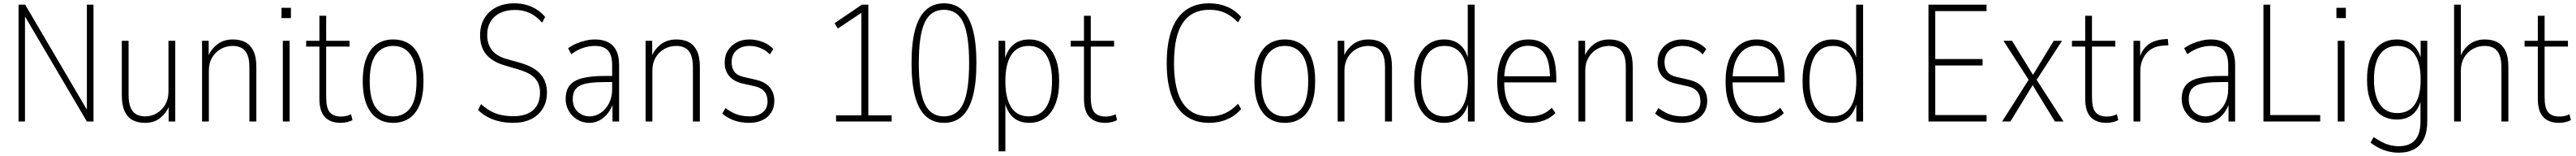

<svg xmlns="http://www.w3.org/2000/svg" viewBox="-20 -733 15566 941"><path d="M92 0V-705H132L517 -51H505V-705H545V0H505L119 -654H131V0Z M856 8Q814 8 782.5 -8Q751 -24 733.5 -61Q716 -98 716 -158V-487H757V-161Q757 -113 769 -84.5Q781 -56 803.5 -43.5Q826 -31 857 -31Q896 -31 927.5 -50Q959 -69 978.5 -102Q998 -135 998 -180V-487H1039V0H999V-95H1003Q985 -52 949 -22Q913 8 856 8Z M1201 0V-487H1241V-391H1237Q1254 -435 1292.5 -465Q1331 -495 1387 -495Q1430 -495 1461.5 -479Q1493 -463 1511 -426.5Q1529 -390 1529 -329V0H1487V-326Q1487 -375 1475 -403Q1463 -431 1440.5 -443.5Q1418 -456 1386 -456Q1347 -456 1314 -437.5Q1281 -419 1261.5 -385.5Q1242 -352 1242 -307V0Z M1681 -624V-686H1738V-624ZM1689 0V-487H1730V0Z M2039 8Q1976 8 1943 -27Q1910 -62 1910 -138V-452H1830V-487H1910V-638H1951V-487H2092V-452H1951V-147Q1951 -81 1973 -55.5Q1995 -30 2041 -30Q2058 -30 2073 -33.5Q2088 -37 2101 -44L2110 -9Q2100 -2 2079 3Q2058 8 2039 8Z M2356 8Q2299 8 2258 -20Q2217 -48 2194.5 -104Q2172 -160 2172 -244Q2172 -328 2194.5 -384Q2217 -440 2258 -467.5Q2299 -495 2356 -495Q2413 -495 2454 -467.5Q2495 -440 2517 -384Q2539 -328 2539 -244Q2539 -160 2517 -104Q2495 -48 2454 -20Q2413 8 2356 8ZM2355 -31Q2422 -31 2459.5 -82Q2497 -133 2497 -244Q2497 -354 2459.5 -405Q2422 -456 2356 -456Q2290 -456 2252 -405Q2214 -354 2214 -244Q2214 -133 2252 -82Q2290 -31 2355 -31Z M3081 8Q3039 8 3000 -0.5Q2961 -9 2927.5 -26.5Q2894 -44 2869 -70L2887 -105Q2915 -79 2945.5 -62.5Q2976 -46 3010.5 -39Q3045 -32 3083 -32Q3158 -32 3200.5 -68Q3243 -104 3243 -174Q3243 -211 3229.5 -237Q3216 -263 3188 -281.5Q3160 -300 3116 -313L3028 -339Q2952 -362 2916.5 -406.5Q2881 -451 2881 -520Q2881 -580 2907 -623Q2933 -666 2979.5 -689.5Q3026 -713 3089 -713Q3127 -713 3160.5 -703.5Q3194 -694 3222.5 -676Q3251 -658 3274 -631L3256 -596Q3220 -637 3180 -655Q3140 -673 3091 -673Q3041 -673 3003.5 -655.5Q2966 -638 2945 -604Q2924 -570 2924 -521Q2924 -468 2951.5 -432Q2979 -396 3035 -379L3124 -354Q3207 -330 3246 -286Q3285 -242 3285 -175Q3285 -120 3260 -78.5Q3235 -37 3189.5 -14.5Q3144 8 3081 8Z M3542 8Q3499 8 3466 -13Q3433 -34 3415.5 -66.5Q3398 -99 3398 -135Q3398 -188 3423 -218.5Q3448 -249 3501 -262Q3554 -275 3638 -275H3689V-238H3640Q3584 -238 3545.5 -233Q3507 -228 3484.5 -216.5Q3462 -205 3451.5 -185Q3441 -165 3441 -135Q3441 -87 3471 -59Q3501 -31 3544 -31Q3578 -31 3609.5 -52Q3641 -73 3660 -110Q3679 -147 3679 -194V-340Q3679 -400 3654 -428Q3629 -456 3575 -456Q3540 -456 3504.5 -444.5Q3469 -433 3432 -406L3413 -442Q3436 -459 3463.5 -470.5Q3491 -482 3519.5 -488.5Q3548 -495 3575 -495Q3622 -495 3654.5 -478.5Q3687 -462 3704 -428Q3721 -394 3721 -341V0H3681V-110H3685Q3674 -77 3653 -50Q3632 -23 3603.5 -7.5Q3575 8 3542 8Z M3881 0V-487H3921V-391H3917Q3934 -435 3972.5 -465Q4011 -495 4067 -495Q4110 -495 4141.5 -479Q4173 -463 4191 -426.5Q4209 -390 4209 -329V0H4167V-326Q4167 -375 4155 -403Q4143 -431 4120.5 -443.5Q4098 -456 4066 -456Q4027 -456 3994 -437.5Q3961 -419 3941.5 -385.5Q3922 -352 3922 -307V0Z M4507 8Q4475 8 4445 1.5Q4415 -5 4389.5 -18Q4364 -31 4344 -48L4364 -81Q4388 -63 4411 -52Q4434 -41 4458.5 -36Q4483 -31 4509 -31Q4558 -31 4588 -55Q4618 -79 4618 -121Q4618 -159 4598 -182Q4578 -205 4539 -213L4468 -229Q4415 -241 4387 -273.5Q4359 -306 4359 -355Q4359 -398 4378.5 -429Q4398 -460 4431.5 -477.5Q4465 -495 4509 -495Q4534 -495 4561 -488.5Q4588 -482 4612 -469Q4636 -456 4653 -437L4632 -405Q4613 -424 4592.5 -435Q4572 -446 4551.5 -451Q4531 -456 4510 -456Q4462 -456 4431.5 -430.5Q4401 -405 4401 -357Q4401 -323 4417.5 -300.5Q4434 -278 4473 -269L4543 -253Q4603 -240 4631 -206.5Q4659 -173 4659 -124Q4659 -85 4640.5 -55Q4622 -25 4587.5 -8.5Q4553 8 4507 8Z M5032 0V-37H5185V-672L5205 -669L5043 -561L5023 -593L5188 -705H5227V-37H5368V0Z M5684 8Q5619 8 5575 -31.5Q5531 -71 5509.5 -151Q5488 -231 5488 -352Q5488 -473 5509.5 -553Q5531 -633 5575 -673Q5619 -713 5684 -713Q5750 -713 5793.5 -673.5Q5837 -634 5858.5 -554Q5880 -474 5880 -354Q5880 -232 5858.5 -152Q5837 -72 5793.5 -32Q5750 8 5684 8ZM5684 -31Q5764 -31 5800 -107Q5836 -183 5836 -353Q5836 -523 5800 -598.5Q5764 -674 5684 -674Q5604 -674 5568 -598Q5532 -522 5532 -352Q5532 -182 5568 -106.5Q5604 -31 5684 -31Z M6014 180V-487H6054V-372H6051Q6067 -434 6104.5 -464.5Q6142 -495 6199 -495Q6256 -495 6296.5 -465Q6337 -435 6358.5 -379.5Q6380 -324 6380 -244Q6380 -165 6358.5 -108.5Q6337 -52 6296.5 -22Q6256 8 6199 8Q6142 8 6105 -22.5Q6068 -53 6052 -115H6055V180ZM6196 -31Q6265 -31 6301 -85.5Q6337 -140 6337 -244Q6337 -347 6301.5 -401.5Q6266 -456 6196 -456Q6126 -456 6090.5 -401.5Q6055 -347 6055 -244Q6055 -140 6090.5 -85.5Q6126 -31 6196 -31Z M6659 8Q6596 8 6563 -27Q6530 -62 6530 -138V-452H6450V-487H6530V-638H6571V-487H6712V-452H6571V-147Q6571 -81 6593 -55.5Q6615 -30 6661 -30Q6678 -30 6693 -33.5Q6708 -37 6721 -44L6730 -9Q6720 -2 6699 3Q6678 8 6659 8Z M7286 8Q7203 8 7146 -33Q7089 -74 7059.5 -154.5Q7030 -235 7030 -352Q7030 -470 7059 -550.5Q7088 -631 7145.5 -672Q7203 -713 7286 -713Q7346 -713 7395.5 -692Q7445 -671 7480 -630L7461 -598Q7423 -637 7382 -655.5Q7341 -674 7288 -674Q7181 -674 7127.5 -595.5Q7074 -517 7074 -353Q7074 -189 7128 -110Q7182 -31 7289 -31Q7341 -31 7382 -49.5Q7423 -68 7461 -107L7480 -75Q7445 -35 7395.5 -13.5Q7346 8 7286 8Z M7744 8Q7687 8 7646 -20Q7605 -48 7582.5 -104Q7560 -160 7560 -244Q7560 -328 7582.5 -384Q7605 -440 7646 -467.5Q7687 -495 7744 -495Q7801 -495 7842 -467.5Q7883 -440 7905 -384Q7927 -328 7927 -244Q7927 -160 7905 -104Q7883 -48 7842 -20Q7801 8 7744 8ZM7743 -31Q7810 -31 7847.5 -82Q7885 -133 7885 -244Q7885 -354 7847.5 -405Q7810 -456 7744 -456Q7678 -456 7640 -405Q7602 -354 7602 -244Q7602 -133 7640 -82Q7678 -31 7743 -31Z M8063 0V-487H8103V-391H8099Q8116 -435 8154.5 -465Q8193 -495 8249 -495Q8292 -495 8323.5 -479Q8355 -463 8373 -426.5Q8391 -390 8391 -329V0H8349V-326Q8349 -375 8337 -403Q8325 -431 8302.5 -443.5Q8280 -456 8248 -456Q8209 -456 8176 -437.5Q8143 -419 8123.5 -385.5Q8104 -352 8104 -307V0Z M8706 8Q8649 8 8608.5 -22Q8568 -52 8546.5 -108.5Q8525 -165 8525 -244Q8525 -324 8546.5 -379.5Q8568 -435 8609 -465Q8650 -495 8706 -495Q8763 -495 8800.5 -464.5Q8838 -434 8853 -372H8849V-705H8891V0H8850V-116H8854Q8838 -54 8800.5 -23Q8763 8 8706 8ZM8709 -31Q8778 -31 8814 -85.5Q8850 -140 8850 -243Q8850 -347 8814 -401.5Q8778 -456 8709 -456Q8639 -456 8603 -401.5Q8567 -347 8567 -243Q8567 -140 8603 -85.5Q8639 -31 8709 -31Z M9228 8Q9168 8 9122.5 -18Q9077 -44 9052 -99Q9027 -154 9027 -243Q9027 -321 9049.5 -377Q9072 -433 9114 -464Q9156 -495 9215 -495Q9273 -495 9310.5 -468Q9348 -441 9366 -388.5Q9384 -336 9384 -260V-236H9055V-273H9362L9346 -257Q9346 -363 9313 -410Q9280 -457 9214 -457Q9172 -457 9139.5 -433.5Q9107 -410 9088 -364Q9069 -318 9069 -248V-242Q9069 -167 9089 -120.5Q9109 -74 9144.5 -52.5Q9180 -31 9228 -31Q9261 -31 9294.5 -42.5Q9328 -54 9357 -83L9379 -51Q9349 -21 9309.5 -6.5Q9270 8 9228 8Z M9518 0V-487H9558V-391H9554Q9571 -435 9609.5 -465Q9648 -495 9704 -495Q9747 -495 9778.5 -479Q9810 -463 9828 -426.5Q9846 -390 9846 -329V0H9804V-326Q9804 -375 9792 -403Q9780 -431 9757.5 -443.5Q9735 -456 9703 -456Q9664 -456 9631 -437.5Q9598 -419 9578.5 -385.5Q9559 -352 9559 -307V0Z M10144 8Q10112 8 10082 1.5Q10052 -5 10026.5 -18Q10001 -31 9981 -48L10001 -81Q10025 -63 10048 -52Q10071 -41 10095.5 -36Q10120 -31 10146 -31Q10195 -31 10225 -55Q10255 -79 10255 -121Q10255 -159 10235 -182Q10215 -205 10176 -213L10105 -229Q10052 -241 10024 -273.5Q9996 -306 9996 -355Q9996 -398 10015.5 -429Q10035 -460 10068.5 -477.5Q10102 -495 10146 -495Q10171 -495 10198 -488.5Q10225 -482 10249 -469Q10273 -456 10290 -437L10269 -405Q10250 -424 10229.5 -435Q10209 -446 10188.5 -451Q10168 -456 10147 -456Q10099 -456 10068.5 -430.5Q10038 -405 10038 -357Q10038 -323 10054.5 -300.5Q10071 -278 10110 -269L10180 -253Q10240 -240 10268 -206.5Q10296 -173 10296 -124Q10296 -85 10277.5 -55Q10259 -25 10224.5 -8.5Q10190 8 10144 8Z M10608 8Q10548 8 10502.5 -18Q10457 -44 10432 -99Q10407 -154 10407 -243Q10407 -321 10429.5 -377Q10452 -433 10494 -464Q10536 -495 10595 -495Q10653 -495 10690.5 -468Q10728 -441 10746 -388.5Q10764 -336 10764 -260V-236H10435V-273H10742L10726 -257Q10726 -363 10693 -410Q10660 -457 10594 -457Q10552 -457 10519.5 -433.5Q10487 -410 10468 -364Q10449 -318 10449 -248V-242Q10449 -167 10469 -120.5Q10489 -74 10524.5 -52.5Q10560 -31 10608 -31Q10641 -31 10674.5 -42.5Q10708 -54 10737 -83L10759 -51Q10729 -21 10689.5 -6.5Q10650 8 10608 8Z M11053 8Q10996 8 10955.5 -22Q10915 -52 10893.5 -108.5Q10872 -165 10872 -244Q10872 -324 10893.5 -379.5Q10915 -435 10956 -465Q10997 -495 11053 -495Q11110 -495 11147.5 -464.5Q11185 -434 11200 -372H11196V-705H11238V0H11197V-116H11201Q11185 -54 11147.5 -23Q11110 8 11053 8ZM11056 -31Q11125 -31 11161 -85.5Q11197 -140 11197 -243Q11197 -347 11161 -401.5Q11125 -456 11056 -456Q10986 -456 10950 -401.5Q10914 -347 10914 -243Q10914 -140 10950 -85.5Q10986 -31 11056 -31Z M11633 0V-705H11984V-666H11674V-377H11960V-338H11674V-39H11984V0Z M12078 0 12246 -264V-240L12086 -487H12138L12269 -274H12260L12390 -487H12440L12281 -243V-260L12449 0H12397L12259 -225H12266L12128 0Z M12709 8Q12646 8 12613 -27Q12580 -62 12580 -138V-452H12500V-487H12580V-638H12621V-487H12762V-452H12621V-147Q12621 -81 12643 -55.5Q12665 -30 12711 -30Q12728 -30 12743 -33.5Q12758 -37 12771 -44L12780 -9Q12770 -2 12749 3Q12728 8 12709 8Z M12872 0V-487H12912V-385H12909Q12924 -435 12959 -462.5Q12994 -490 13053 -496L13079 -498L13083 -460L13042 -457Q12982 -451 12947.5 -408.5Q12913 -366 12913 -301V0Z M13307 8Q13264 8 13231 -13Q13198 -34 13180.5 -66.5Q13163 -99 13163 -135Q13163 -188 13188 -218.5Q13213 -249 13266 -262Q13319 -275 13403 -275H13454V-238H13405Q13349 -238 13310.5 -233Q13272 -228 13249.5 -216.5Q13227 -205 13216.5 -185Q13206 -165 13206 -135Q13206 -87 13236 -59Q13266 -31 13309 -31Q13343 -31 13374.5 -52Q13406 -73 13425 -110Q13444 -147 13444 -194V-340Q13444 -400 13419 -428Q13394 -456 13340 -456Q13305 -456 13269.5 -444.5Q13234 -433 13197 -406L13178 -442Q13201 -459 13228.5 -470.5Q13256 -482 13284.5 -488.5Q13313 -495 13340 -495Q13387 -495 13419.5 -478.5Q13452 -462 13469 -428Q13486 -394 13486 -341V0H13446V-110H13450Q13439 -77 13418 -50Q13397 -23 13368.5 -7.5Q13340 8 13307 8Z M13657 0V-705H13698V-39H14000V0Z M14098 -624V-686H14155V-624ZM14106 0V-487H14147V0Z M14474 188Q14429 188 14385.5 172.5Q14342 157 14304 127L14323 94Q14350 112 14374.5 124.5Q14399 137 14424 143Q14449 149 14474 149Q14540 149 14573 112Q14606 75 14606 -2V-133H14610Q14595 -73 14558 -42.5Q14521 -12 14464 -12Q14407 -12 14366.5 -40Q14326 -68 14304.5 -122Q14283 -176 14283 -253Q14283 -331 14304.5 -385Q14326 -439 14366.5 -467Q14407 -495 14464 -495Q14521 -495 14558.5 -464Q14596 -433 14611 -372H14607V-487H14647V-1Q14647 60 14627.5 102.5Q14608 145 14569 166.5Q14530 188 14474 188ZM14466 -51Q14536 -51 14571.5 -103Q14607 -155 14607 -253Q14607 -353 14571.5 -404.5Q14536 -456 14466 -456Q14397 -456 14361 -404.5Q14325 -353 14325 -253Q14325 -155 14361 -103Q14397 -51 14466 -51Z M14809 0V-705H14850V-391H14847Q14863 -435 14901 -465Q14939 -495 14995 -495Q15038 -495 15069.5 -479Q15101 -463 15119 -427Q15137 -391 15137 -329V0H15095V-326Q15095 -375 15083 -403Q15071 -431 15048.5 -443.5Q15026 -456 14994 -456Q14955 -456 14922 -437.5Q14889 -419 14869.5 -385.5Q14850 -352 14850 -307V0Z M15444 8Q15381 8 15348 -27Q15315 -62 15315 -138V-452H15235V-487H15315V-638H15356V-487H15497V-452H15356V-147Q15356 -81 15378 -55.5Q15400 -30 15446 -30Q15463 -30 15478 -33.5Q15493 -37 15506 -44L15515 -9Q15505 -2 15484 3Q15463 8 15444 8Z"/></svg>

Font: Nunito Sans 10pt Condensed ExtraLight
Style: Regular
Weight: 250
Width: 3
Designer: Vernon Adams
Foundry: Vernon Adams
Version: Version 3.101;gftools[0.9.27]